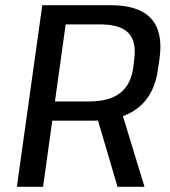

<svg xmlns="http://www.w3.org/2000/svg" viewBox="-20 -720 657 740"><path d="M143 -700H406Q515 -700 562 -649Q609 -598 595 -495L589 -454Q576 -356 513.5 -305.5Q451 -255 343 -255H176L187 -329H323Q401 -329 443 -361.5Q485 -394 494 -462L497 -489Q507 -560 475 -593Q443 -626 365 -626H211L237 -654L146 0H45ZM351 -278H452L537 0H433Z"/></svg>

Font: Pathway Extreme 28pt Medium
Style: Italic
Weight: 500
Italic angle: -8°
Designer: Eduardo Rodriguez Tunni
Foundry: Eduardo Rodriguez Tunni
Version: Version 1.001;gftools[0.9.26]